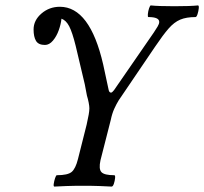

<svg xmlns="http://www.w3.org/2000/svg" viewBox="-20 -686 754 709"><path d="M181 3Q177 3 178.5 -7.5Q180 -18 183.5 -28.5Q187 -39 190 -39Q230 -39 244.5 -51Q259 -63 268 -99L300 -226Q305 -248 307.5 -262.5Q310 -277 310 -286Q310 -294 307.5 -307Q305 -320 301 -333L293 -375Q272 -466 259.5 -516.5Q247 -567 235.5 -589Q224 -611 207 -617Q205 -597 197 -574.5Q189 -552 175.5 -536Q162 -520 146 -520Q122 -520 113 -535Q104 -550 104 -577Q104 -611 133 -636Q162 -661 201 -661Q312 -661 361 -448L381 -355Q383 -344 390 -344Q394 -344 401 -353L548 -566Q556 -578 562 -588Q568 -598 568 -605Q568 -623 528 -623Q525 -623 526 -634Q527 -645 530.5 -655.5Q534 -666 537 -666Q563 -663 624 -663Q684 -663 711 -666Q715 -666 714 -655.5Q713 -645 709.5 -634Q706 -623 702 -623Q668 -623 645.5 -613.5Q623 -604 602.5 -580.5Q582 -557 553 -514L418 -315Q410 -302 402 -284.5Q394 -267 389 -243L351 -94Q344 -62 354.5 -50.5Q365 -39 402 -39Q406 -39 405 -28.5Q404 -18 400.5 -7.5Q397 3 392 3Q375 2 348.5 1Q322 0 287 0Q252 0 225 1Q198 2 181 3Z"/></svg>

Font: Junicode Two Beta Condensed Medium
Style: Italic
Weight: 500
Width: 3
Italic angle: -9°
Version: Version 1.053; ttfautohint (v1.8.4)